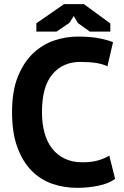

<svg xmlns="http://www.w3.org/2000/svg" viewBox="-20 -890 599 924"><path d="M38 0ZM534 -29Q502 -6 452.5 4Q403 14 351 14Q288 14 231.5 -5.5Q175 -25 132 -68.5Q89 -112 63.5 -181.5Q38 -251 38 -350Q38 -453 66.5 -522.5Q95 -592 140.5 -634.5Q186 -677 242 -695.5Q298 -714 354 -714Q414 -714 455.5 -706Q497 -698 524 -687L497 -571Q474 -582 442.5 -587Q411 -592 366 -592Q283 -592 232.5 -533Q182 -474 182 -350Q182 -296 194 -251.5Q206 -207 230.5 -175.5Q255 -144 291.5 -126.5Q328 -109 376 -109Q421 -109 452 -118Q483 -127 506 -141ZM288 -870H384L511 -777V-738H412L355 -779L335 -813L314 -780L252 -738H155V-778Z"/></svg>

Font: PT Sans
Style: Bold
Weight: 700
Version: Version 2.003W OFL; ttfautohint (v1.6)